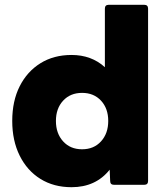

<svg xmlns="http://www.w3.org/2000/svg" viewBox="-20 -770 695 800"><path d="M278 10Q204 10 148.5 -24.5Q93 -59 62 -121.5Q31 -184 31 -266Q31 -349 62 -410.5Q93 -472 148.5 -506.5Q204 -541 278 -541Q361 -541 417 -490V-734Q417 -750 433 -750H581Q597 -750 597 -734V-16Q597 0 581 0H455Q439 0 439 -16L437 -63Q379 10 278 10ZM322 -148Q371 -148 401 -181Q431 -214 431 -266Q431 -318 401 -350.5Q371 -383 322 -383Q273 -383 243 -350.5Q213 -318 213 -266Q213 -214 243 -181Q273 -148 322 -148Z"/></svg>

Font: LINE Seed Sans App ExtraBold
Style: Regular
Weight: 800
Designer: LINE VX Design & Dalton Maag Ltd & Sandoll Inc
Foundry: Dalton Maag Ltd
Version: Version 1.003